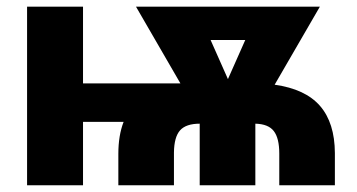

<svg xmlns="http://www.w3.org/2000/svg" viewBox="-20 -548 1056 568"><path d="M330.1 0V-92.8Q330.1 -147.5 345.7 -187.5H225.6V0H60.1V-528.3H225.6V-301.3H513.7L382.3 -528.3H926.3L792.5 -297.4Q883.3 -284.7 926.8 -234.6Q970.2 -184.6 970.7 -95.2V0H806.2V-93.8Q806.2 -139.2 790 -160.2Q773.9 -181.2 735.4 -182.1V0H570.8V-182.1Q530.3 -182.1 512.7 -162.4Q495.1 -142.6 494.6 -96.7V0ZM654.3 -314 705.6 -429.7H603Z"/></svg>

Font: Roboto Black
Style: Regular
Weight: 900
Designer: Google
Version: Version 2.134; 2016